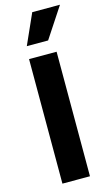

<svg xmlns="http://www.w3.org/2000/svg" viewBox="-134 -935 562 983"><g transform="rotate(-15 146.5 -444.0)"><path d="M68 0V-660H214V0ZM187 -727H74L146 -888H293Z"/></g></svg>

Font: Bricolage Grotesque 18pt
Style: Bold
Weight: 700
Designer: Mathieu Triay
Foundry: Atelier Triay
Version: Version 1.000;gftools[0.9.30]